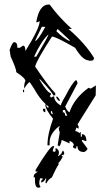

<svg xmlns="http://www.w3.org/2000/svg" viewBox="-20 -706 477 867"><path d="M199.2 -219.7V-224.6L189.5 -233.4Q189.5 -219.7 199.2 -219.7ZM138.7 -520.5Q152.3 -524.4 184.6 -585H168.9Q138.7 -524.4 138.7 -520.5ZM293.9 -520.5V-525.4L240.2 -575.2L234.4 -565.4Q266.6 -533.2 293.9 -520.5ZM143.6 -450.2Q199.2 -543.9 199.2 -550.8Q168.9 -525.4 133.8 -450.2ZM284.2 -183.6Q274.4 -200.2 274.4 -209H263.7V-199.2Q274.4 -199.2 274.4 -183.6ZM219.7 -189.5Q214.8 -199.2 214.8 -204.1H210V-194.3ZM250 -250Q242.2 -250 234.4 -264.6V-270.5Q241.2 -270.5 250 -254.9ZM88.9 -290H84V-300.8H88.9ZM184.6 -199.2Q173.8 -199.2 173.8 -214.8H184.6ZM360.4 -19.5Q330.1 -19.5 330.1 -44.9H324.2V-35.2Q309.6 -35.2 309.6 -44.9Q309.6 -49.8 314.5 -49.8Q309.6 -66.4 293.9 -69.3V-58.6L258.8 -74.2Q252.9 -44.9 245.1 -44.9Q245.1 -49.8 240.2 -49.8L250 -109.4Q245.1 -118.2 245.1 -129.9Q250 -129.9 250 -134.8H245.1Q204.1 -101.6 204.1 -63.5V-49.8H194.3Q194.3 -100.6 219.7 -169.9Q184.6 -211.9 184.6 -234.4H187.5Q157.2 -262.7 133.8 -305.7L114.3 -335Q107.4 -335 88.9 -305.7Q88.9 -331.1 94.7 -339.8Q94.7 -353.5 53.7 -379.9Q53.7 -395.5 28.3 -450.2L23.4 -480.5Q36.1 -515.6 43.9 -515.6Q58.6 -515.6 58.6 -490.2H69.3L84 -500Q94.7 -500 94.7 -475.6Q159.2 -579.1 159.2 -610.4L148.4 -605.5H143.6Q157.2 -685.5 199.2 -685.5H204.1Q247.1 -627 304.7 -575.2H289.1Q365.2 -509.8 405.3 -443.4L400.4 -433.6Q390.6 -431.6 384.8 -431.6Q379.9 -431.6 379.9 -433.6Q353.5 -433.6 319.3 -490.2Q231.4 -541 214.8 -541Q143.6 -430.7 138.7 -405.3Q200.2 -314.5 229.5 -285.2V-275.4H219.7Q219.7 -286.1 159.2 -349.6V-344.7Q195.3 -285.2 210 -285.2V-280.3L204.1 -270.5Q210 -270.5 210 -264.6L219.7 -270.5H224.6Q224.6 -247.1 254.9 -229.5Q254.9 -238.3 274.4 -270.5Q308.6 -336.9 324.2 -344.7Q330.1 -335.9 330.1 -330.1L274.4 -224.6Q284.2 -202.1 293.9 -199.2Q314.5 -261.7 379.9 -309.6L389.6 -305.7L413.1 -320.3L412.1 -275.4L330.1 -144.5L335 -134.8V-125L324.2 -129.9Q324.2 -125 319.3 -114.3Q327.1 -114.3 339.8 -104.5Q339.8 -109.4 344.7 -109.4V-88.9H349.6V-99.6H355.5Q370.1 -93.8 370.1 -69.3H365.2Q355.5 -74.2 349.6 -74.2V-69.3L375 -35.2Q375 -27.3 360.4 -19.5ZM151.4 141.6Q147.5 140.6 145.5 138.7Q137.7 132.8 137.7 103.5V94.7L135.7 93.8L133.8 95.7L131.8 94.7Q131.8 86.9 135.7 80.1L150.4 69.3L140.6 68.4V61.5Q206.1 -46.9 220.7 -46.9L224.6 -44.9Q220.7 -36.1 217.8 -23.4Q223.6 -20.5 226.6 -20.5Q230.5 -20.5 232.4 -30.3L227.5 -32.2Q230.5 -36.1 235.4 -36.1Q246.1 -28.3 246.1 -16.6Q246.1 -9.8 242.2 -2L245.1 -1Q247.1 -4.9 255.9 -10.7L263.7 -26.4Q267.6 -24.4 270.5 -13.7L265.6 -4.9L260.7 -6.8L257.8 -2L263.7 0Q253.9 21.5 244.1 29.3L243.2 32.2L246.1 34.2Q233.4 52.7 213.9 95.7Q198.2 103.5 189.5 122.1Q185.5 120.1 185.5 119.1Q185.5 118.2 185.5 116.2Q185.5 111.3 189.5 101.6L186.5 99.6Q179.7 115.2 166 118.2V110.4Q170.9 106.4 173.8 100.6L162.1 98.6Q157.2 109.4 157.2 119.1Q157.2 129.9 163.1 137.7Q162.1 139.6 159.2 140.6Z"/></svg>

Font: Blackcraft
Style: Regular
Weight: 400
Designer: GGBotNet
Foundry: GGBotNet
Version: 1.00